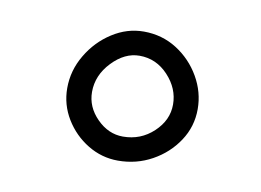

<svg xmlns="http://www.w3.org/2000/svg" viewBox="-41 -865 488 359"><g transform="rotate(10 202.5 -686.0)"><path d="M331.1 -683.1Q331.1 -649.9 313 -622.6Q294.9 -595.2 265.4 -578.9Q235.8 -562.5 200.7 -562.5Q169.9 -562.5 143.3 -578.6Q116.7 -594.7 100.3 -621.6Q84 -648.4 84 -679.7Q84 -713.4 101.6 -742.9Q119.1 -772.5 147.2 -790.5Q175.3 -808.6 207 -808.6Q241.7 -808.6 269.8 -790.8Q297.9 -772.9 314.5 -744.1Q331.1 -715.3 331.1 -683.1ZM284.2 -683.6Q284.2 -713.9 261.5 -738.3Q238.8 -762.7 207 -762.7Q178.7 -762.7 154.8 -737.5Q130.9 -712.4 130.9 -680.7Q130.9 -652.3 152.6 -630.4Q174.3 -608.4 202.1 -608.4Q235.8 -608.4 260 -631.1Q284.2 -653.8 284.2 -683.6Z"/></g></svg>

Font: Mikhak Regular
Style: Regular
Weight: 400
Designer: Amin Abedi
Version: Version 3.3